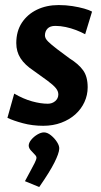

<svg xmlns="http://www.w3.org/2000/svg" viewBox="-20 -485 403 763"><path d="M151.7 14.9Q108.7 14.9 71 4.7Q33.3 -5.4 9.5 -16.7L36.5 -113Q72.9 -91.8 107.3 -82.3Q141.7 -72.8 170 -72.8Q187.3 -72.8 199.6 -83.3Q211.8 -93.9 211.8 -110Q211.8 -122.5 202 -134.7Q192.2 -146.9 168 -164.8L113.3 -204.2Q78.7 -227 61.7 -253.3Q44.7 -279.6 44.7 -313.8Q44.7 -360.7 66.7 -394.4Q88.8 -428.1 126.8 -446.5Q164.9 -464.9 213.1 -464.9Q241.8 -464.9 267.8 -460.8Q293.8 -456.7 314.4 -450.9Q335 -445 345.8 -438.9L318.4 -349Q302.1 -357.8 282.1 -365.5Q262.1 -373.1 241.1 -377.6Q220.1 -382.1 199.9 -382.1Q178.8 -382.1 168.7 -371.2Q158.6 -360.4 158.6 -344.1Q158.6 -332.4 171 -320.1Q183.4 -307.7 207.9 -289.1L256.9 -252.6Q292.3 -230.6 310.3 -205.6Q328.4 -180.6 328.4 -138.2Q328.4 -107.1 315.5 -79.2Q302.6 -51.3 279.2 -30.3Q255.8 -9.4 223.4 2.7Q190.9 14.9 151.7 14.9ZM135.9 258.2 79.2 235Q89.7 214.7 100.1 196.1Q110.4 177.5 117.7 162.8Q124.9 148.2 124.9 142.2Q125.4 136.1 117.3 128.3Q109.2 120.5 101.6 111.5Q94.1 102.5 94.1 93.1Q94.5 81.9 104.6 69.8Q114.7 57.7 128.8 49.4Q143 41.1 154.8 41.1Q168.1 41.1 182.6 52.8Q197.1 64.5 206.7 79.7Q216.4 94.9 215.4 106.7Q214.4 124.7 196.2 161.1Q178 197.6 135.9 258.2Z"/></svg>

Font: Ancizar Sans Thin
Style: Italic
Weight: 100
Italic angle: -4°
Designer: Cesar Puertas, Viviana Monsalve, Julian Moncada, Julian Prieto, Jose Castro, Mariel Hernandez, Felipe Aragon, Sara Alarc
Version: Version 8.100